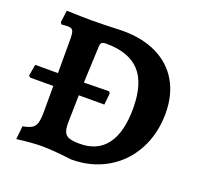

<svg xmlns="http://www.w3.org/2000/svg" viewBox="-117 -773 943 912"><g transform="rotate(20 354.5 -317.0)"><path d="M181 0Q132 0 54 10L61 -57Q93 -63 107.5 -72.5Q122 -82 127.5 -101.5Q133 -121 133 -162V-287H16L8 -294L18 -352H133V-523Q133 -555 127 -566Q121 -577 102 -577Q89 -577 69 -575L63 -584L71 -645Q160 -642 197 -642Q236 -642 355 -646Q455 -646 528 -610Q601 -574 640 -506.5Q679 -439 679 -347Q679 -243 634.5 -161Q590 -79 511 -33.5Q432 12 332 12Q235 0 181 0ZM391 -354 397 -345 391 -287H262L259 -145Q259 -115 266.5 -99.5Q274 -84 292 -78Q310 -72 345 -72Q434 -72 480 -134Q526 -196 526 -316Q526 -443 470.5 -502.5Q415 -562 301 -562Q285 -562 279 -557Q273 -552 272 -538L264 -352Z"/></g></svg>

Font: Alegreya
Style: Bold
Weight: 700
Designer: Juan Pablo del Peral
Foundry: Huerta Tipografica
Version: Version 2.008; ttfautohint (v1.8)